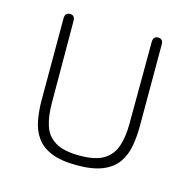

<svg xmlns="http://www.w3.org/2000/svg" viewBox="-79 -558 656 650"><g transform="rotate(15 248.5 -233.5)"><path d="M244 11Q188 11 153.5 -3.5Q119 -18 101.5 -43.5Q84 -69 78 -102Q72 -135 72 -171V-458Q72 -478 90 -478Q107 -478 107 -458L108 -171Q108 -126 118.5 -92.5Q129 -59 159 -41Q189 -23 244 -23Q300 -23 329 -41Q358 -59 369 -92.5Q380 -126 380 -171L381 -458Q381 -478 399 -478Q416 -478 416 -458V-171Q416 -135 410 -102Q404 -69 386.5 -43.5Q369 -18 334.5 -3.5Q300 11 244 11Z"/></g></svg>

Font: Zen Maru Gothic Light
Style: Regular
Weight: 300
Designer: Yoshimichi Ohira
Foundry: Positype
Version: Version 1.001